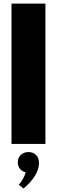

<svg xmlns="http://www.w3.org/2000/svg" viewBox="-20 -802 317 1070"><path d="M44.1 -781.8H233.2V0H44.1ZM122.7 158.2Q102.3 152.7 90.7 138.2Q79.1 123.6 79.1 103.2Q79.1 77.7 95.7 61.6Q112.3 45.5 138.6 45.5Q164.5 45.5 180.9 61.6Q197.3 77.7 197.3 107.3Q197.3 140.9 174.8 177.7Q152.3 214.5 110.9 248.6L84.1 226.8Q95 218.2 107.3 196.1Q119.5 174.1 122.7 158.2Z"/></svg>

Font: Spartan MB Black
Style: Regular
Weight: 900
Designer: Matt Bailey, Mirko Velimirovic
Foundry: Matt Bailey
Version: Version 1.005